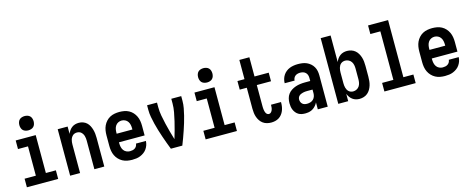

<svg xmlns="http://www.w3.org/2000/svg" viewBox="-37 -1409 5075 2075"><g transform="rotate(-15 2500.0 -371.0)"><path d="M75 0V-96H201V-424H89V-520H313V-96H425V0ZM250 -590Q234 -590 218 -595Q202 -600 191 -611Q180 -622 175 -638Q170 -654 170 -670Q170 -686 175 -702Q180 -718 191 -729Q202 -740 218 -745Q234 -750 250 -750Q266 -750 282 -745Q298 -740 309 -729Q320 -718 325 -702Q330 -686 330 -670Q330 -654 325 -638Q320 -622 309 -611Q298 -600 282 -595Q266 -590 250 -590Z M559 0V-520H670V-438Q678 -458 690 -475Q702 -492 718.5 -504.5Q735 -517 755 -522.5Q775 -528 796 -528Q820 -528 843 -520Q866 -512 883.5 -496Q901 -480 912 -458.5Q923 -437 929.5 -414Q936 -391 938.5 -367.5Q941 -344 941 -320V0H830V-320Q830 -333 828.5 -346Q827 -359 823.5 -371.5Q820 -384 813.5 -395Q807 -406 797.5 -415Q788 -424 775.5 -428Q763 -432 750 -432Q737 -432 724.5 -428Q712 -424 702.5 -415Q693 -406 686.5 -395Q680 -384 676.5 -371.5Q673 -359 671.5 -346Q670 -333 670 -320V0Z M1252 8Q1225 8 1197.5 3Q1170 -2 1146 -15Q1122 -28 1103 -48Q1084 -68 1072 -93Q1060 -118 1055.5 -145.5Q1051 -173 1051 -200V-320Q1051 -347 1055.5 -374.5Q1060 -402 1071.5 -426.5Q1083 -451 1101.5 -471.5Q1120 -492 1144 -505Q1168 -518 1195.5 -523Q1223 -528 1250 -528Q1277 -528 1304.5 -523Q1332 -518 1356 -505Q1380 -492 1398.5 -471.5Q1417 -451 1428.5 -426.5Q1440 -402 1444.5 -374.5Q1449 -347 1449 -320V-212H1162V-200Q1162 -180 1166.5 -159.5Q1171 -139 1182.5 -122.5Q1194 -106 1213 -97Q1232 -88 1252 -88Q1267 -88 1281.5 -91Q1296 -94 1308 -102Q1320 -110 1327.5 -123Q1335 -136 1336 -151H1447Q1446 -127 1438.5 -105Q1431 -83 1417.5 -63.5Q1404 -44 1385 -30Q1366 -16 1344 -7Q1322 2 1299 5Q1276 8 1252 8ZM1162 -308H1338V-320Q1338 -340 1334 -360Q1330 -380 1318.5 -397Q1307 -414 1288.5 -423Q1270 -432 1250 -432Q1230 -432 1211.5 -423Q1193 -414 1181.5 -397Q1170 -380 1166 -360Q1162 -340 1162 -320Z M1686 0Q1671 -38 1657 -76Q1643 -114 1630 -152.5Q1617 -191 1605 -230Q1593 -269 1583.5 -308Q1574 -347 1566.5 -387Q1559 -427 1559 -468V-520H1670V-468Q1670 -420 1679 -372Q1688 -324 1699 -276.5Q1710 -229 1723 -182.5Q1736 -136 1750 -90Q1764 -136 1777 -182.5Q1790 -229 1801 -276.5Q1812 -324 1821 -372Q1830 -420 1830 -468V-520H1941V-468Q1941 -427 1933.5 -387Q1926 -347 1916.5 -308Q1907 -269 1895 -230Q1883 -191 1870 -152.5Q1857 -114 1843 -76Q1829 -38 1814 0Z M2075 0V-96H2201V-424H2089V-520H2313V-96H2425V0ZM2250 -590Q2234 -590 2218 -595Q2202 -600 2191 -611Q2180 -622 2175 -638Q2170 -654 2170 -670Q2170 -686 2175 -702Q2180 -718 2191 -729Q2202 -740 2218 -745Q2234 -750 2250 -750Q2266 -750 2282 -745Q2298 -740 2309 -729Q2320 -718 2325 -702Q2330 -686 2330 -670Q2330 -654 2325 -638Q2320 -622 2309 -611Q2298 -600 2282 -595Q2266 -590 2250 -590Z M2808 8Q2784 8 2760.5 2Q2737 -4 2717.5 -18Q2698 -32 2684.5 -52Q2671 -72 2663 -94.5Q2655 -117 2652 -141Q2649 -165 2649 -189V-424H2570V-520H2649V-735H2761V-520H2920V-424H2761V-189Q2761 -178 2761.5 -168Q2762 -158 2763.5 -148Q2765 -138 2767.5 -128Q2770 -118 2775 -109Q2780 -100 2788.5 -94Q2797 -88 2808 -88Q2821 -88 2831 -98Q2841 -108 2846 -121Q2851 -134 2852.5 -147.5Q2854 -161 2854 -175V-179H2966V-169Q2966 -147 2962 -124.5Q2958 -102 2949.5 -81.5Q2941 -61 2926.5 -43Q2912 -25 2893 -13.5Q2874 -2 2852 3Q2830 8 2808 8Z M3189 8Q3169 8 3150 4.5Q3131 1 3114 -9Q3097 -19 3084.5 -34.5Q3072 -50 3064.5 -67.5Q3057 -85 3054 -104.5Q3051 -124 3051 -143Q3051 -170 3057.5 -196Q3064 -222 3079.5 -243Q3095 -264 3117.5 -278.5Q3140 -293 3165 -301.5Q3190 -310 3216.5 -313.5Q3243 -317 3269 -317H3330V-351Q3330 -368 3325 -383.5Q3320 -399 3308.5 -410.5Q3297 -422 3281 -427Q3265 -432 3248 -432Q3234 -432 3219.5 -428.5Q3205 -425 3193 -416Q3181 -407 3174.5 -393Q3168 -379 3168 -365H3057Q3057 -388 3063.5 -411Q3070 -434 3083 -454Q3096 -474 3115 -489Q3134 -504 3156 -512.5Q3178 -521 3201.5 -524.5Q3225 -528 3248 -528Q3273 -528 3298 -524.5Q3323 -521 3345.5 -511Q3368 -501 3387 -484.5Q3406 -468 3418.5 -446.5Q3431 -425 3436 -400.5Q3441 -376 3441 -351V0H3330V-78Q3325 -68 3323.5 -65.5Q3322 -63 3319 -58.5Q3316 -54 3312.5 -49.5Q3309 -45 3305.5 -41Q3302 -37 3298 -33Q3294 -29 3290 -25.5Q3286 -22 3281.5 -19Q3277 -16 3272.5 -13Q3268 -10 3263 -7.5Q3258 -5 3253 -3Q3248 -1 3242.5 0.5Q3237 2 3232 3.5Q3227 5 3221.5 5.5Q3216 6 3210.5 6.5Q3205 7 3199.5 7.5Q3194 8 3189 8ZM3234 -88Q3253 -88 3271.5 -93.5Q3290 -99 3303.5 -112Q3317 -125 3323.5 -143Q3330 -161 3330 -180V-221H3269Q3257 -221 3245.5 -220Q3234 -219 3222.5 -216Q3211 -213 3200 -208.5Q3189 -204 3180 -196Q3171 -188 3166.5 -177Q3162 -166 3162 -154Q3162 -140 3167 -127Q3172 -114 3182.5 -104.5Q3193 -95 3206.5 -91.5Q3220 -88 3234 -88Z M3797 8Q3776 8 3756 2.5Q3736 -3 3719 -15.5Q3702 -28 3690 -45Q3678 -62 3670 -82V0H3559V-735H3670V-438Q3678 -458 3690 -475Q3702 -492 3719 -504.5Q3736 -517 3756 -522.5Q3776 -528 3797 -528Q3821 -528 3844.5 -520.5Q3868 -513 3886.5 -497.5Q3905 -482 3917.5 -460.5Q3930 -439 3937 -416Q3944 -393 3946.5 -368.5Q3949 -344 3949 -320V-200Q3949 -176 3946.5 -151.5Q3944 -127 3937 -104Q3930 -81 3917.5 -59.5Q3905 -38 3886.5 -22.5Q3868 -7 3844.5 0.5Q3821 8 3797 8ZM3751 -88Q3771 -88 3789.5 -97.5Q3808 -107 3819 -123.5Q3830 -140 3834 -160Q3838 -180 3838 -200V-320Q3838 -340 3834 -360Q3830 -380 3819 -396.5Q3808 -413 3789.5 -422.5Q3771 -432 3751 -432Q3738 -432 3725.5 -428Q3713 -424 3703 -415.5Q3693 -407 3686.5 -395.5Q3680 -384 3676.5 -371.5Q3673 -359 3671.5 -346Q3670 -333 3670 -320V-200Q3670 -187 3671.5 -174Q3673 -161 3676.5 -148.5Q3680 -136 3686.5 -124.5Q3693 -113 3703 -104.5Q3713 -96 3725.5 -92Q3738 -88 3751 -88Z M4075 0V-96H4201V-639H4089V-735H4313V-96H4425V0Z M4752 8Q4725 8 4697.5 3Q4670 -2 4646 -15Q4622 -28 4603 -48Q4584 -68 4572 -93Q4560 -118 4555.5 -145.5Q4551 -173 4551 -200V-320Q4551 -347 4555.5 -374.5Q4560 -402 4571.5 -426.5Q4583 -451 4601.5 -471.5Q4620 -492 4644 -505Q4668 -518 4695.5 -523Q4723 -528 4750 -528Q4777 -528 4804.5 -523Q4832 -518 4856 -505Q4880 -492 4898.5 -471.5Q4917 -451 4928.5 -426.5Q4940 -402 4944.5 -374.5Q4949 -347 4949 -320V-212H4662V-200Q4662 -180 4666.5 -159.5Q4671 -139 4682.5 -122.5Q4694 -106 4713 -97Q4732 -88 4752 -88Q4767 -88 4781.5 -91Q4796 -94 4808 -102Q4820 -110 4827.5 -123Q4835 -136 4836 -151H4947Q4946 -127 4938.5 -105Q4931 -83 4917.5 -63.5Q4904 -44 4885 -30Q4866 -16 4844 -7Q4822 2 4799 5Q4776 8 4752 8ZM4662 -308H4838V-320Q4838 -340 4834 -360Q4830 -380 4818.5 -397Q4807 -414 4788.5 -423Q4770 -432 4750 -432Q4730 -432 4711.5 -423Q4693 -414 4681.5 -397Q4670 -380 4666 -360Q4662 -340 4662 -320Z"/></g></svg>

Font: Iosevka Curly
Style: Bold
Weight: 700
Monospace: yes
Designer: Belleve Invis
Foundry: Belleve Invis
Version: Version 22.1.2; ttfautohint (v1.8.4)